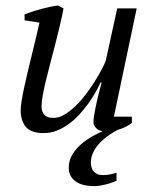

<svg xmlns="http://www.w3.org/2000/svg" viewBox="-20 -460 540 679"><path d="M446.3 -47.4V-25.4Q429.2 -11.7 404.8 -3.4Q380.4 4.9 356.9 4.9Q332 4.9 321.3 -5.6Q310.5 -16.1 310.5 -27.8Q310.5 -43.5 317.9 -79.8Q325.2 -116.2 339.4 -168.5H335.9Q328.6 -152.8 317.6 -133.3Q306.6 -113.8 292.2 -93.8Q277.8 -73.7 260.5 -54.9Q243.2 -36.1 223.1 -21.5Q203.1 -6.8 180.9 2Q158.7 10.7 134.3 10.7Q90.8 10.7 72 -10.7Q53.2 -32.2 53.2 -70.3Q53.2 -83 56.6 -104.2Q60.1 -125.5 65.7 -151.6Q71.3 -177.7 78.4 -207.3Q85.4 -236.8 92.8 -267.1Q100.1 -297.4 107.2 -326.2Q114.3 -355 119.6 -379.9L66.9 -388.2V-409.2Q80.6 -414.6 96.4 -419.7Q112.3 -424.8 128.2 -429Q144 -433.1 158.9 -436.3Q173.8 -439.5 185.5 -440.4L204.6 -430.2Q199.2 -400.4 191.2 -367.2Q183.1 -334 174.6 -300.5Q166 -267.1 157.5 -234.9Q148.9 -202.6 142.1 -174.1Q135.3 -145.5 131.1 -122.1Q127 -98.6 127 -83.5Q127 -64.9 136.7 -54Q146.5 -43 168.9 -43Q188.5 -43 208.5 -54.9Q228.5 -66.9 247.8 -85.7Q267.1 -104.5 284.7 -127.9Q302.2 -151.4 316.2 -173.8Q330.1 -196.3 340.1 -215.3Q350.1 -234.4 354 -245.1L394.5 -430.2H463.4L382.8 -47.4ZM431.2 -18.1Q404.8 -6.3 381.1 7.8Q357.4 22 339.6 38.8Q321.8 55.7 311.5 75Q301.3 94.2 301.3 116.2Q301.3 123.5 303.5 131.3Q305.7 139.2 310.5 145.3Q315.4 151.4 323.7 155.3Q332 159.2 343.8 159.2Q356.4 159.2 367.9 157Q379.4 154.8 392.1 150.9V179.2Q384.8 182.6 375 186Q365.2 189.5 354.7 192.1Q344.2 194.8 333.7 196.5Q323.2 198.2 315.4 198.2Q268.6 198.2 245.8 180.4Q223.1 162.6 223.1 133.3Q223.1 106.9 237.1 84.5Q251 62 274.7 43.5Q298.3 24.9 330.3 9.8Q362.3 -5.4 398.4 -18.1Z"/></svg>

Font: PT Astra Serif
Style: Italic
Weight: 400
Italic angle: -16°
Designer: A.Korolkova, I. Chaeva
Foundry: ParaType Ltd
Version: Version 1.001